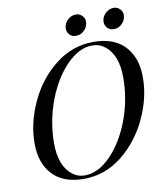

<svg xmlns="http://www.w3.org/2000/svg" viewBox="-96 -968 921 1061"><g transform="rotate(-10 364.5 -437.0)"><path d="M297.4 -3.9Q373 -3.9 443.4 -76.2Q513.7 -148.4 556.6 -262.2Q599.6 -376.5 599.6 -501Q599.6 -625 533.2 -678.7Q502 -704.1 461.4 -704.1Q386.7 -704.1 316.4 -631.8Q246.1 -559.6 203.1 -445.8Q160.2 -331.5 159.7 -207Q159.7 -83 225.6 -29.3Q256.8 -3.9 297.4 -3.9ZM470.7 -722.2Q621.1 -722.2 678.7 -611.3Q707 -557.1 706.5 -481Q706.5 -368.2 652.8 -252.9Q599.1 -137.7 503.4 -61.5Q407.7 14.2 288.6 14.2Q138.7 13.7 81.5 -96.7Q53.7 -150.4 53.7 -226.1Q53.7 -339.4 106.9 -455.1Q160.2 -570.8 255.9 -646.5Q351.6 -722.2 470.7 -722.2ZM662.6 -840.3Q662.6 -822.3 653.3 -806.6Q632.3 -772.5 595.7 -772Q573.2 -772 559.6 -786.6Q545.9 -801.3 545.9 -819.8Q545.9 -838.4 555.2 -853.5Q564.5 -868.7 580.1 -878.4Q594.7 -888.2 614.3 -888.2Q633.8 -888.2 648.4 -873.5Q663.1 -858.9 662.6 -840.3ZM450.7 -840.3Q450.7 -822.3 441.4 -806.6Q420.4 -772.5 383.8 -772Q361.3 -771.5 347.7 -786.1Q334 -800.8 333.5 -819.3Q333.5 -837.9 342.8 -853.5Q352.1 -868.7 367.7 -878.4Q382.8 -888.2 402.3 -888.2Q421.9 -888.2 436.5 -873.5Q451.2 -858.9 450.7 -840.3Z"/></g></svg>

Font: PlayfairDisplaySC-Italic
Style: Italic
Weight: 400
Italic angle: -14°
Designer: Claus Eggers Sørensen
Foundry: Claus Eggers Sørensen
Version: Version 1.004;PS 001.004;hotconv 1.0.70;makeotf.lib2.5.58329